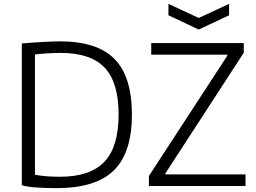

<svg xmlns="http://www.w3.org/2000/svg" viewBox="-20 -963 1327 994"><path d="M852 -943 1009 -870 1166 -943V-884L1009 -810L852 -884ZM751 -52 1157 -675V-680H763V-740H1242V-690L836 -65V-60H1251V0H751ZM273 11Q216 11 167 7.5Q118 4 93 -4V-738Q115 -740 142 -742Q169 -744 195.5 -745.5Q222 -747 247 -748Q272 -749 290 -749Q483 -749 573 -657.5Q663 -566 663 -370Q663 -173 569.5 -81Q476 11 273 11ZM290 -48Q447 -48 520.5 -125.5Q594 -203 594 -370Q594 -536 522 -612.5Q450 -689 295 -689Q267 -689 229 -687Q191 -685 161 -681V-58Q180 -55 196 -53Q212 -51 227 -50Q242 -49 257.5 -48.5Q273 -48 290 -48Z"/></svg>

Font: Plata Sans Light
Style: Regular
Weight: 300
Designer: Pablo Impallari, Andres Torresi, & Cristiano Sobral
Foundry: Pablo Impallari, Andres Torresi, & Cristiano Sobral
Version: Version 1.00;December 28, 2019;FontCreator 12.0.0.2547 64-bi